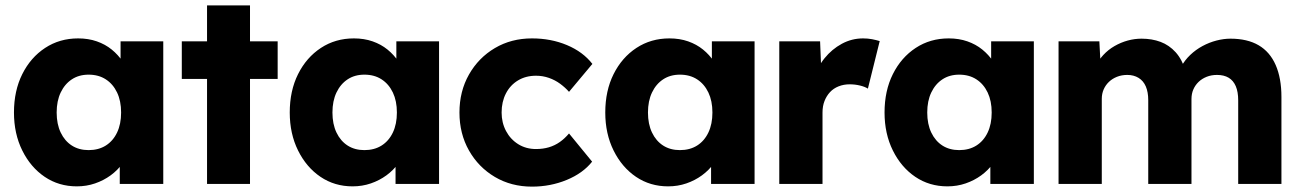

<svg xmlns="http://www.w3.org/2000/svg" viewBox="-20 -685 4830 715"><path d="M32 -266Q32 -347 63 -409Q94 -471 148 -506.5Q202 -542 271 -542Q309 -542 340.5 -531Q372 -520 396 -500.5Q420 -481 437 -455.5Q454 -430 462 -401L429 -405V-531H588V0H426V-128L462 -129Q454 -101 436 -76Q418 -51 392 -32Q366 -13 334 -2Q302 9 266 9Q199 9 146.5 -26.5Q94 -62 63 -124.5Q32 -187 32 -266ZM431 -266Q431 -309 416 -340.5Q401 -372 374 -389.5Q347 -407 310 -407Q274 -407 247.5 -389.5Q221 -372 206 -340.5Q191 -309 191 -266Q191 -223 206 -191.5Q221 -160 247.5 -143Q274 -126 310 -126Q347 -126 374 -143Q401 -160 416 -191.5Q431 -223 431 -266Z M751 0V-391H657V-531H751V-665H911V-531H1014V-391H911V0Z M1059 -266Q1059 -347 1090 -409Q1121 -471 1175 -506.5Q1229 -542 1298 -542Q1336 -542 1367.5 -531Q1399 -520 1423 -500.5Q1447 -481 1464 -455.5Q1481 -430 1489 -401L1456 -405V-531H1615V0H1453V-128L1489 -129Q1481 -101 1463 -76Q1445 -51 1419 -32Q1393 -13 1361 -2Q1329 9 1293 9Q1226 9 1173.5 -26.5Q1121 -62 1090 -124.5Q1059 -187 1059 -266ZM1458 -266Q1458 -309 1443 -340.5Q1428 -372 1401 -389.5Q1374 -407 1337 -407Q1301 -407 1274.5 -389.5Q1248 -372 1233 -340.5Q1218 -309 1218 -266Q1218 -223 1233 -191.5Q1248 -160 1274.5 -143Q1301 -126 1337 -126Q1374 -126 1401 -143Q1428 -160 1443 -191.5Q1458 -223 1458 -266Z M1691 -266Q1691 -345 1726.5 -407.5Q1762 -470 1823 -506Q1884 -542 1961 -542Q2032 -542 2091.5 -517Q2151 -492 2186 -447L2099 -343Q2085 -359 2066 -373Q2047 -387 2024 -395Q2001 -403 1976 -403Q1938 -403 1909 -385.5Q1880 -368 1864 -337Q1848 -306 1848 -266Q1848 -228 1864.5 -197Q1881 -166 1910 -148Q1939 -130 1976 -130Q2002 -130 2024 -136.5Q2046 -143 2064.5 -156Q2083 -169 2099 -188L2185 -83Q2151 -40 2090.5 -15Q2030 10 1961 10Q1884 10 1823 -26Q1762 -62 1726.5 -124.5Q1691 -187 1691 -266Z M2234 -266Q2234 -347 2265 -409Q2296 -471 2350 -506.5Q2404 -542 2473 -542Q2511 -542 2542.5 -531Q2574 -520 2598 -500.5Q2622 -481 2639 -455.5Q2656 -430 2664 -401L2631 -405V-531H2790V0H2628V-128L2664 -129Q2656 -101 2638 -76Q2620 -51 2594 -32Q2568 -13 2536 -2Q2504 9 2468 9Q2401 9 2348.5 -26.5Q2296 -62 2265 -124.5Q2234 -187 2234 -266ZM2633 -266Q2633 -309 2618 -340.5Q2603 -372 2576 -389.5Q2549 -407 2512 -407Q2476 -407 2449.5 -389.5Q2423 -372 2408 -340.5Q2393 -309 2393 -266Q2393 -223 2408 -191.5Q2423 -160 2449.5 -143Q2476 -126 2512 -126Q2549 -126 2576 -143Q2603 -160 2618 -191.5Q2633 -223 2633 -266Z M2882 0V-531H3034L3041 -358L3011 -391Q3023 -434 3050.5 -468Q3078 -502 3115 -522Q3152 -542 3194 -542Q3212 -542 3227.5 -539Q3243 -536 3256 -532L3212 -355Q3201 -362 3182.5 -366.5Q3164 -371 3144 -371Q3122 -371 3103 -363.5Q3084 -356 3071 -342Q3058 -328 3050.5 -309Q3043 -290 3043 -266V0Z M3274 -266Q3274 -347 3305 -409Q3336 -471 3390 -506.5Q3444 -542 3513 -542Q3551 -542 3582.5 -531Q3614 -520 3638 -500.5Q3662 -481 3679 -455.5Q3696 -430 3704 -401L3671 -405V-531H3830V0H3668V-128L3704 -129Q3696 -101 3678 -76Q3660 -51 3634 -32Q3608 -13 3576 -2Q3544 9 3508 9Q3441 9 3388.5 -26.5Q3336 -62 3305 -124.5Q3274 -187 3274 -266ZM3673 -266Q3673 -309 3658 -340.5Q3643 -372 3616 -389.5Q3589 -407 3552 -407Q3516 -407 3489.5 -389.5Q3463 -372 3448 -340.5Q3433 -309 3433 -266Q3433 -223 3448 -191.5Q3463 -160 3489.5 -143Q3516 -126 3552 -126Q3589 -126 3616 -143Q3643 -160 3658 -191.5Q3673 -223 3673 -266Z M3922 0V-531H4074L4079 -435L4058 -434Q4070 -460 4088.5 -480Q4107 -500 4130.5 -513.5Q4154 -527 4179.5 -534Q4205 -541 4231 -541Q4270 -541 4302 -529Q4334 -517 4358 -490.5Q4382 -464 4396 -419L4371 -421L4379 -437Q4392 -461 4412.5 -480.5Q4433 -500 4458 -513.5Q4483 -527 4510 -534Q4537 -541 4562 -541Q4625 -541 4667 -516.5Q4709 -492 4730.5 -443Q4752 -394 4752 -324V0H4591V-311Q4591 -343 4582 -364Q4573 -385 4555.5 -395.5Q4538 -406 4512 -406Q4491 -406 4473.5 -399Q4456 -392 4443.5 -380Q4431 -368 4424 -352Q4417 -336 4417 -316V0H4256V-312Q4256 -342 4247 -363Q4238 -384 4220 -395Q4202 -406 4178 -406Q4157 -406 4139.5 -399Q4122 -392 4109.5 -380Q4097 -368 4090 -352Q4083 -336 4083 -317V0Z"/></svg>

Font: Our Lexend
Style: Bold
Weight: 700
Designer: Bonnie Shaver-Troup, Thomas Jockin
Foundry: Lexend
Version: Version 1.007